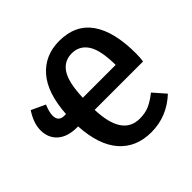

<svg xmlns="http://www.w3.org/2000/svg" viewBox="-186 -878 1066 1066"><g transform="rotate(-45 347.0 -345.5)"><path d="M671 -356Q671 -321 667 -296H287Q294 -84 430 -84Q474 -84 507 -99Q540 -114 576 -143L638 -72Q545 15 422 15Q304 15 235 -63.5Q166 -142 157 -296H150Q75 -296 34.5 -332Q-6 -368 -6 -428Q-6 -484 35 -546L117 -508Q99 -467 99 -438Q99 -392 145 -392H158Q168 -549 237 -627.5Q306 -706 418 -706Q545 -706 608 -616.5Q671 -527 671 -356ZM288 -390H546Q545 -507 512 -557.5Q479 -608 419 -608Q358 -608 325 -557.5Q292 -507 288 -390Z"/></g></svg>

Font: Fira Sans Condensed Medium
Style: Regular
Weight: 500
Width: 3
Designer: Carrois Corporate & Edenspiekermann AG
Foundry: Carrois Corporate GbR & Edenspiekermann AG
Version: Version 4.203;PS 004.203;hotconv 1.0.88;makeotf.lib2.5.64775